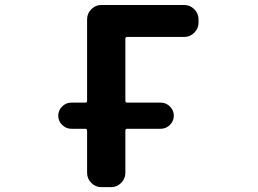

<svg xmlns="http://www.w3.org/2000/svg" viewBox="-20 -775 1040 774"><path d="M267.6 -255.9Q246.1 -255.9 230.5 -271.5Q214.8 -287.1 214.8 -308.6Q214.8 -330.1 230.5 -345.7Q246.1 -361.3 267.6 -361.3H324.2Q331.1 -361.3 331.1 -369.1V-697.3Q331.1 -720.7 348.1 -737.8Q365.2 -754.9 388.7 -754.9H722.7Q746.1 -754.9 763.2 -737.8Q780.3 -720.7 780.3 -697.3V-683.6Q780.3 -660.2 763.2 -643.1Q746.1 -626 722.7 -626H492.2Q485.4 -626 485.4 -619.1V-369.1Q485.4 -361.3 492.2 -361.3H627.9Q649.4 -361.3 665 -345.7Q680.7 -330.1 680.7 -308.6Q680.7 -287.1 665 -271.5Q649.4 -255.9 627.9 -255.9H492.2Q485.4 -255.9 485.4 -248V-78.1Q485.4 -54.7 468.3 -37.6Q451.2 -20.5 427.7 -20.5H388.7Q365.2 -20.5 348.1 -37.6Q331.1 -54.7 331.1 -78.1V-248Q331.1 -255.9 324.2 -255.9Z"/></svg>

Font: Gen Jyuu Gothic Monospace Bold
Style: Bold
Weight: 700
Designer: [Source Han Sans]
Ryoko NISHIZUKA  (kana & ideographs); Paul D. Hunt (Latin, Greek & Cyrillic); Wenlong ZHANG  (bopomofo
Version: Version 1.002.20150607